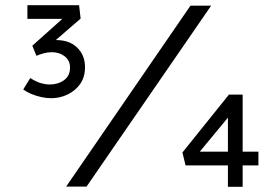

<svg xmlns="http://www.w3.org/2000/svg" viewBox="-20 -722 1075 743"><path d="M178 -342Q159 -342 139 -346.5Q119 -351 101 -358.5Q83 -366 70 -376L97 -420Q121 -405 139 -400Q157 -395 172 -395Q204 -395 227.5 -411.5Q251 -428 251 -461Q251 -488 230.5 -504Q210 -520 181 -520Q165 -520 150 -516Q135 -512 121 -506L105 -545L229 -656L238 -649H86V-702H286L292 -650L182 -555L161 -554Q170 -560 180 -563.5Q190 -567 197 -567Q249 -567 279 -537.5Q309 -508 309 -462Q309 -424 290.5 -397.5Q272 -371 242 -356.5Q212 -342 178 -342ZM236 0 717 -700H797L315 0ZM907 -135H980V-82H907ZM730 -107 720 -135H889L862 -120V-313L891 -302ZM919 1H862V-97L892 -82H698L686 -132L866 -356H919Z"/></svg>

Font: Lexend Peta Light
Style: Regular
Weight: 300
Version: Version 1.007